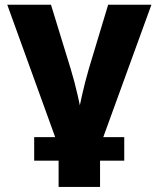

<svg xmlns="http://www.w3.org/2000/svg" viewBox="-20 -562 650 787"><path d="M222.2 44.4 9.8 -542.5H189L270 -278.8Q286.1 -225.6 298.6 -170.4Q311 -115.2 323.7 -54.2H291.5Q303.7 -115.2 315.9 -170.2Q328.1 -225.1 343.8 -278.8L423.3 -542.5H600.6L387.2 44.4ZM220.2 204.1V-3.4H390.1V204.1ZM120.1 96.7V0H489.3V96.7Z"/></svg>

Font: Inter 16pt ExtraBold
Style: Regular
Weight: 800
Version: Version 4.001;git-66647c0bb